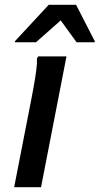

<svg xmlns="http://www.w3.org/2000/svg" viewBox="-20 -780 415 800"><path d="M39 0 112 -374Q116 -395 121.5 -425.5Q127 -456 131 -486.5Q135 -517 134 -536L139 -545H257L151 0ZM42 -604V-608L183 -760H297L375 -608V-604H299L233 -695L130 -604Z"/></svg>

Font: Kufam Medium
Style: Italic
Weight: 500
Italic angle: -11°
Designer: Artur Schmal
Foundry: Original Type
Version: Version 1.301; ttfautohint (v1.8.3)